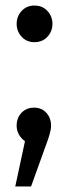

<svg xmlns="http://www.w3.org/2000/svg" viewBox="-20 -508 249 692"><path d="M164 -55Q164 -42 159 -24.5Q154 -7 146 14L92 164H35L70 1Q56 -9 48 -23.5Q40 -38 40 -55Q40 -83 57.5 -101.5Q75 -120 103 -120Q130 -120 147 -101.5Q164 -83 164 -55ZM169 -422Q169 -395 151 -375.5Q133 -356 104 -356Q76 -356 58 -375.5Q40 -395 40 -422Q40 -449 58 -468.5Q76 -488 104 -488Q133 -488 151 -468.5Q169 -449 169 -422Z"/></svg>

Font: Fira Sans Extra Condensed
Style: Regular
Weight: 400
Width: 1
Designer: Carrois Corporate & Edenspiekermann AG
Foundry: Carrois Corporate GbR & Edenspiekermann AG
Version: Version 4.203